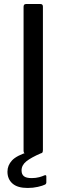

<svg xmlns="http://www.w3.org/2000/svg" viewBox="-20 -762 330 953"><path d="M181 -742Q193 -742 193 -729V-17Q193 -7 189 -3.5Q185 0 175 0H112Q103 0 100 -3Q97 -6 97 -14V-728Q97 -742 109 -742ZM17 90Q17 59 39.5 34.5Q62 10 123 -9L185 -2Q134 20 110.5 39Q87 58 87 84Q87 103 98.5 112.5Q110 122 137 122Q158 122 174.5 117.5Q191 113 199 109Q210 104 210 114V143Q210 150 204 154Q192 160 168 165.5Q144 171 117 171Q67 171 42 149Q17 127 17 90Z"/></svg>

Font: Libre Franklin Thin
Style: Regular
Weight: 400
Version: Version 3.000